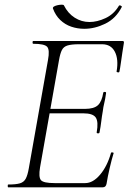

<svg xmlns="http://www.w3.org/2000/svg" viewBox="-20 -800 550 820"><path d="M15 0Q13 0 13 -6Q13 -12 15 -12Q48 -12 65 -17Q82 -22 90 -37Q98 -52 103 -81L185 -544Q193 -587 181.5 -600Q170 -613 122 -613Q119 -613 119 -619Q119 -625 122 -625H503Q511 -625 509 -616Q506 -598 502.5 -575Q499 -552 496 -530Q493 -508 490 -494Q489 -490 483 -491Q477 -492 478 -495Q487 -547 470.5 -579Q454 -611 416 -611H317Q286 -611 269 -606Q252 -601 244.5 -586.5Q237 -572 232 -543L151 -85Q144 -43 155 -30.5Q166 -18 213 -18H344Q377 -18 407.5 -54Q438 -90 454 -147Q455 -150 461 -149Q467 -148 465 -145Q457 -119 448.5 -82.5Q440 -46 435 -15Q432 0 419 0ZM405 -234Q404 -230 398 -230.5Q392 -231 393 -235Q401 -280 389 -298Q377 -316 336 -316H171L174 -335H343Q381 -335 398 -350.5Q415 -366 421 -404Q422 -408 428 -407.5Q434 -407 433 -402Q429 -374 425 -358.5Q421 -343 419 -325Q415 -303 412.5 -281.5Q410 -260 405 -234ZM340 -677Q311 -677 284.5 -686Q258 -695 237.5 -714.5Q217 -734 206 -764Q205 -769 211 -772.5Q217 -776 226.5 -778Q236 -780 244 -780Q252 -780 253 -777Q270 -743 299 -724.5Q328 -706 362 -706Q395 -706 430.5 -722.5Q466 -739 487 -774Q489 -779 495.5 -776Q502 -773 500 -770Q475 -721 430 -699Q385 -677 340 -677Z"/></svg>

Font: Cormorant Infant Light
Style: Italic
Weight: 300
Italic angle: -10°
Designer: Christian Thalmann (Catharsis Fonts)
Foundry: Catharsis Fonts
Version: Version 4.001